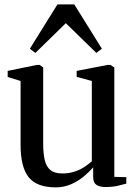

<svg xmlns="http://www.w3.org/2000/svg" viewBox="-20 -818 604 849"><path d="M446.5 9Q420.5 9 406.2 -0.8Q392 -10.5 392 -35.5V-78Q375 -58 350.2 -37.5Q325.5 -17 294.2 -3.2Q263 10.5 226.5 10.5Q143 10.5 107 -34Q71 -78.5 71 -178.5V-460L14 -477.5V-504.5L143.5 -531H155.5L171 -519.5V-182.5Q171 -139 178 -109.8Q185 -80.5 203.2 -65.8Q221.5 -51 255.5 -51Q285 -51 309.2 -59Q333.5 -67 352.8 -79.5Q372 -92 386 -105V-460L319 -478V-504.5L456 -531H468L485.5 -519.5V-36L538.5 -34.5V-6Q522 -1.5 499.2 3.8Q476.5 9 446.5 9ZM136.5 -584 112 -602.5 234 -798.5H308.5L430.5 -602.5L406 -584L271 -715.5Z"/></svg>

Font: Merriweather 96pt
Style: Regular
Weight: 400
Version: Version 2.100